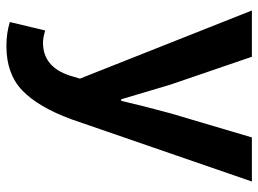

<svg xmlns="http://www.w3.org/2000/svg" viewBox="-126 -474 825 614"><g transform="rotate(90 287.0 -167.5)"><path d="M128 225Q86 225 51 214L78 101Q101 108 117 108Q194 108 222 23L232 -10L14 -560H162L251 -300Q252 -296 298 -142H303Q318 -208 343 -300L420 -560H561L362 17Q323 123 270 174Q217 225 128 225Z"/></g></svg>

Font: Swei Fan Sans CJK TC
Style: Bold
Weight: 700
Version: Version 2.130